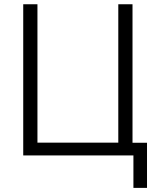

<svg xmlns="http://www.w3.org/2000/svg" viewBox="-20 -748 738 924"><path d="M617.7 0H91.8V-727.5H160.2V-61.5H549.3V-727.5H617.7ZM622.1 156.2V0H580.1V-61H687.5V156.2Z"/></svg>

Font: Inter 18pt Light
Style: Regular
Weight: 300
Designer: Rasmus Andersson
Foundry: rsms
Version: Version 4.001;git-66647c0bb